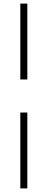

<svg xmlns="http://www.w3.org/2000/svg" viewBox="-20 -828 265 1068"><path d="M93 -202H132V220H93ZM93 -808H132V-386H93Z"/></svg>

Font: Encode Sans Normal
Style: Thin
Weight: 100
Designer: Pablo Impallari, Andres Torresi
Foundry: Pablo Impallari, Andres Torresi
Version: Version 1.000; ttfautohint (v1.00) -l 8 -r 50 -G 200 -x 14 -